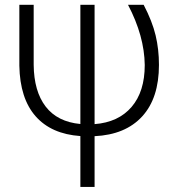

<svg xmlns="http://www.w3.org/2000/svg" viewBox="-20 -548 724 785"><path d="M366.7 -528.3V-40.5Q463.9 -47.9 517.8 -110.6Q571.8 -173.3 571.8 -282.2Q570.3 -400.9 503.4 -528.3H567.4Q602.5 -460.9 616.2 -403.6Q629.9 -346.2 629.9 -282.7Q629.9 -147 561.3 -72Q492.7 2.9 366.7 8.8V216.3H308.6V8.3Q189.5 0 125.5 -72.8Q61.5 -145.5 59.1 -279.3V-528.3H117.7V-283.2Q118.7 -174.8 166.7 -112.3Q214.8 -49.8 308.6 -41V-528.3Z"/></svg>

Font: RobotoInd Light
Style: Regular
Weight: 300
Designer: Google
Version: Version 2.001151; 2014